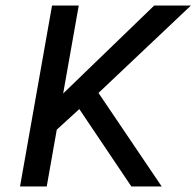

<svg xmlns="http://www.w3.org/2000/svg" viewBox="-20 -670 706 690"><path d="M167 -650H263L207 -334L534 -650H666L334 -336L561 0H452L265 -278L184 -204L148 0H52Z"/></svg>

Font: Overused Grotesk Medium
Style: Italic
Weight: 500
Italic angle: -10°
Version: Version 0.003